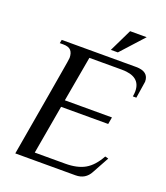

<svg xmlns="http://www.w3.org/2000/svg" viewBox="-150 -932 892 1034"><g transform="rotate(20 296.5 -415.0)"><path d="M120 -348Q130 -409 144.5 -492Q159 -575 159 -583Q159 -611 146 -625.5Q133 -640 102 -640H82L86 -660H512Q585 -660 585 -602Q585 -600 581 -576L570 -505H550Q553 -522 553 -535Q553 -620 445 -620H259L213 -360H483L476 -320H206L157 -40H332Q401 -40 444.5 -65Q488 -90 521 -150L540 -145L488 -50Q462 0 405 0H60ZM353 -700 416 -830H511L393 -700Z"/></g></svg>

Font: Philosopher
Style: Italic
Weight: 400
Italic angle: -10°
Designer: Jovanny Lemonad
Foundry: Jovanny Lemonad
Version: Version 2.000